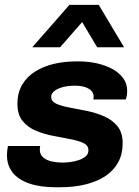

<svg xmlns="http://www.w3.org/2000/svg" viewBox="-20 -780 588 810"><path d="M216 10Q149.5 10 103.2 -6Q57 -22 33.2 -52.2Q9.5 -82.5 9.5 -124.5Q9.5 -136 10.8 -146.5Q12 -157 13.5 -164H149.5Q148.5 -158.5 148.2 -155.5Q148 -152.5 148 -148.5Q148 -128 162.2 -115.8Q176.5 -103.5 198.8 -98.8Q221 -94 243.5 -94Q258.5 -94 277.2 -96.5Q296 -99 313 -104.8Q330 -110.5 341.5 -120.5Q353 -130.5 353 -146Q353 -167 331.2 -177Q309.5 -187 275.5 -193.2Q241.5 -199.5 203.2 -207Q165 -214.5 131 -228.8Q97 -243 75.2 -269.8Q53.5 -296.5 53.5 -341Q53.5 -389 73.8 -423Q94 -457 129 -478.8Q164 -500.5 208.5 -510.8Q253 -521 301.5 -521H312.5Q352 -521 388.8 -512.8Q425.5 -504.5 454.2 -488.8Q483 -473 499.8 -450Q516.5 -427 516.5 -397.5Q516.5 -385 514.8 -376Q513 -367 510.5 -360.5H373.5Q374.5 -363.5 374.8 -367Q375 -370.5 375 -372.5Q375 -386.5 365.5 -396.8Q356 -407 338.2 -412.8Q320.5 -418.5 294.5 -418.5Q275.5 -418.5 258 -415.5Q240.5 -412.5 226.5 -406.2Q212.5 -400 204.2 -391.2Q196 -382.5 196 -371Q196 -352 217.8 -342.2Q239.5 -332.5 273.8 -326.2Q308 -320 346.8 -312Q385.5 -304 419.8 -289Q454 -274 475.8 -247.2Q497.5 -220.5 497.5 -175.5Q497.5 -131 479.2 -96.5Q461 -62 426.5 -38.5Q392 -15 343 -2.5Q294 10 232.5 10ZM116 -580.5 273 -759.5H396.5L503.5 -580.5H390L295.5 -739H372L233.5 -580.5Z"/></svg>

Font: Chivo Medium
Style: Italic
Weight: 500
Italic angle: -8.05°
Designer: Hector Gatti
Foundry: Omnibus-Type
Version: Version 2.002